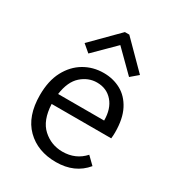

<svg xmlns="http://www.w3.org/2000/svg" viewBox="-168 -791 835 907"><g transform="rotate(30 250.0 -337.5)"><path d="M272 10Q172 10 110.5 -51Q49 -112 49 -227Q49 -305 77.5 -358.5Q106 -412 153.5 -440Q201 -468 259 -468Q311 -468 353 -445Q395 -422 420 -374Q445 -326 445 -251Q445 -243 444.5 -234.5Q444 -226 443 -218H118Q122 -130 167.5 -89Q213 -48 274 -48Q346 -48 392 -99L432 -60Q374 10 272 10ZM121 -274H372Q372 -338 339.5 -375.5Q307 -413 254 -413Q207 -413 169 -379.5Q131 -346 121 -274ZM149 -511 109 -545 248 -685H272L411 -545L371 -511L260 -621Z"/></g></svg>

Font: Inconsolata Nerd Font Mono
Style: Regular
Weight: 400
Monospace: yes
Designer: Raph Levien, Cyreal, Brenton Simpson
Foundry: Raph Levien, Cyreal, Google
Version: Version 3.000; ttfautohint (v1.8.3);Nerd Fonts 3.0.2